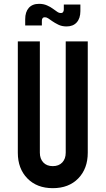

<svg xmlns="http://www.w3.org/2000/svg" viewBox="-20 -966 551 1002"><path d="M438 -750V-169Q438 -86 388.5 -35Q339 16 255.5 16Q172.5 16 122.8 -35Q73 -86 73 -169V-750H188V-169Q188 -137.5 206 -118.2Q224 -99 255.5 -99Q287 -99 305 -118.2Q323 -137.5 323 -169V-750ZM327.5 -828Q302.5 -828 283.8 -837.5Q265 -847 253.5 -855Q241.5 -863.5 232.2 -869.8Q223 -876 214 -876Q206 -876 202.2 -871Q198.5 -866 198.5 -858V-833H111.5V-866Q111.5 -903.5 130.2 -924.8Q149 -946 184 -946Q206.5 -946 225 -938Q243.5 -930 256 -920.5Q268 -912 277.8 -905Q287.5 -898 297.5 -898Q306 -898 309.5 -903.5Q313 -909 313 -916.5V-942.5H399.5V-908Q399.5 -870.5 380.5 -849.2Q361.5 -828 327.5 -828Z"/></svg>

Font: Mohave Light SemiBold
Style: Regular
Weight: 600
Version: Version 2.003